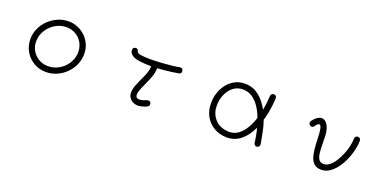

<svg xmlns="http://www.w3.org/2000/svg" viewBox="-6 -1188 4011 1973"><g transform="rotate(20 2000.0 -201.5)"><path d="M472 92Q398 92 338 56.5Q278 21 243 -39Q208 -99 208 -173Q208 -236 233.5 -291.5Q259 -347 303 -388.5Q347 -430 402 -454Q457 -478 517 -478Q573 -478 621 -457Q669 -436 705 -400Q741 -364 761 -317Q781 -270 781 -217Q781 -153 756 -97Q731 -41 687.5 1.5Q644 44 588.5 68Q533 92 472 92ZM472 28Q534 28 587.5 -2Q641 -32 675.5 -82.5Q710 -133 716 -195Q720 -259 694.5 -308Q669 -357 622.5 -385.5Q576 -414 517 -414Q468 -414 424 -394.5Q380 -375 345.5 -341Q311 -307 291.5 -263Q272 -219 272 -169Q272 -114 298.5 -69.5Q325 -25 370 1.5Q415 28 472 28Z M1479 93Q1451 93 1425.5 80.5Q1400 68 1384 45Q1368 22 1368 -9Q1368 -47 1383.5 -88Q1399 -129 1419 -171Q1439 -213 1454.5 -254.5Q1470 -296 1470 -334Q1399 -334 1340 -342Q1281 -350 1253 -374Q1227 -395 1227 -425Q1227 -441 1237.5 -449Q1248 -457 1259 -457Q1273 -457 1280 -448Q1287 -439 1291 -425Q1295 -411 1336.5 -405Q1378 -399 1437 -399Q1493 -399 1555 -403Q1617 -407 1670 -413Q1723 -419 1751 -425Q1763 -428 1774 -421Q1785 -414 1788 -400Q1790 -383 1783 -374Q1776 -365 1764 -363Q1734 -357 1693 -351.5Q1652 -346 1610 -342Q1568 -338 1534 -336Q1535 -294 1519.5 -248.5Q1504 -203 1483.5 -159Q1463 -115 1447 -76.5Q1431 -38 1431 -11Q1431 11 1442.5 20Q1454 29 1471 29Q1488 29 1508.5 23Q1529 17 1548 9Q1557 6 1565 6Q1579 6 1586.5 15Q1594 24 1594 38Q1594 56 1581 63Q1574 70 1554.5 77Q1535 84 1514 88.5Q1493 93 1479 93Z M2406 85Q2336 74 2284.5 36Q2233 -2 2205.5 -59Q2178 -116 2178 -183Q2176 -243 2194 -299Q2212 -355 2246.5 -399.5Q2281 -444 2329.5 -470Q2378 -496 2437 -496Q2501 -496 2549 -471.5Q2597 -447 2634.5 -405Q2672 -363 2703 -308Q2713 -355 2715.5 -393Q2718 -431 2722 -466Q2722 -477 2731 -486Q2740 -495 2752 -495Q2769 -495 2778 -484.5Q2787 -474 2785 -463Q2785 -430 2779.5 -385Q2774 -340 2765 -294Q2756 -248 2745 -212Q2756 -181 2763 -155.5Q2770 -130 2775.5 -103.5Q2781 -77 2787 -44Q2793 -11 2802 36Q2802 50 2794.5 60.5Q2787 71 2773 71Q2761 74 2751.5 65.5Q2742 57 2738 43Q2735 9 2726.5 -36Q2718 -81 2709 -113Q2668 -22 2602.5 33Q2537 88 2447 88Q2427 88 2406 85ZM2415 23Q2433 26 2450 26Q2507 26 2550.5 -5.5Q2594 -37 2626 -90.5Q2658 -144 2678 -209Q2655 -272 2621 -322.5Q2587 -373 2542 -403Q2497 -433 2439 -433Q2378 -433 2334 -398Q2290 -363 2266 -306.5Q2242 -250 2242 -184Q2242 -105 2288 -47.5Q2334 10 2415 23Z M3476 68Q3428 68 3400 45.5Q3372 23 3358.5 -15.5Q3345 -54 3340 -103.5Q3335 -153 3333 -207Q3332 -277 3324 -321Q3316 -365 3297 -365Q3282 -365 3259 -332Q3248 -314 3233 -314Q3226 -314 3215 -320Q3199 -330 3199 -348Q3199 -353 3200.5 -356.5Q3202 -360 3203 -363Q3228 -399 3253.5 -416Q3279 -433 3301 -433Q3339 -433 3365.5 -390.5Q3392 -348 3396 -273Q3398 -217 3398.5 -167Q3399 -117 3404.5 -78.5Q3410 -40 3427 -18Q3444 4 3479 4Q3512 4 3542.5 -20.5Q3573 -45 3598.5 -85Q3624 -125 3643 -172Q3662 -219 3672.5 -265.5Q3683 -312 3683 -348Q3683 -362 3692 -371Q3701 -380 3715 -380Q3731 -380 3739 -369.5Q3747 -359 3747 -348Q3747 -299 3733.5 -242.5Q3720 -186 3696 -131Q3672 -76 3638 -31Q3604 14 3563 41Q3522 68 3476 68Z"/></g></svg>

Font: Hachi Maru Pop
Style: Regular
Weight: 400
Designer: Nontynet
Foundry: Nontynet
Version: Version 1.300